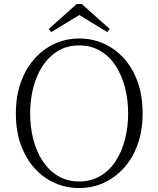

<svg xmlns="http://www.w3.org/2000/svg" viewBox="-20 -933 799 968"><path d="M392 -913 533 -787 521 -771 356 -872H404L238 -771L226 -787L367 -913ZM379 15Q314 15 256 -10.5Q198 -36 154 -85Q110 -134 85 -203.5Q60 -273 60 -361Q60 -448 85 -518Q110 -588 154 -637Q198 -686 256 -712.5Q314 -739 379 -739Q445 -739 502.5 -713.5Q560 -688 604.5 -639Q649 -590 674 -520Q699 -450 699 -361Q699 -274 674 -204.5Q649 -135 604.5 -86Q560 -37 502.5 -11Q445 15 379 15ZM379 -18Q439 -18 485.5 -45.5Q532 -73 563 -120.5Q594 -168 610 -230Q626 -292 626 -361Q626 -430 610 -492Q594 -554 563 -601.5Q532 -649 485.5 -676.5Q439 -704 379 -704Q319 -704 273 -676.5Q227 -649 195.5 -601.5Q164 -554 148 -492Q132 -430 132 -361Q132 -292 148 -230Q164 -168 195.5 -120.5Q227 -73 273 -45.5Q319 -18 379 -18Z"/></svg>

Font: Source Han Serif JP VF
Style: Regular
Weight: 250
Designer: Ryoko NISHIZUKA 西塚涼子 (kana & ideographs); Frank Grießhammer (Latin, Greek & Cyrillic); Wenlong ZHANG 张文龙 (bopomofo); San
Foundry: Adobe
Version: Version 2.001;hotconv 1.1.0;makeotfexe 2.6.0